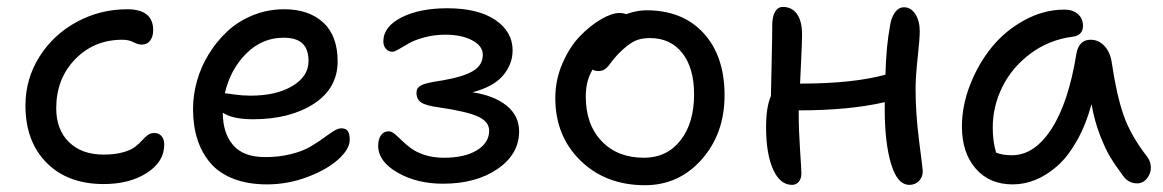

<svg xmlns="http://www.w3.org/2000/svg" viewBox="-20 -528 3393 560"><path d="M282.2 8.8Q177.2 8.8 115.7 -53.5Q54.2 -115.7 54.2 -220.2Q54.2 -297.4 94.7 -362.1Q135.3 -426.8 203.6 -463.9Q272 -501 351.1 -501Q426.8 -501 426.8 -439.9Q426.8 -421.4 418 -409.7Q409.2 -397.9 393.1 -397.9Q382.8 -397.9 369.1 -405Q355.5 -412.1 336.9 -412.1Q254.4 -412.1 199.2 -355.2Q144 -298.3 144 -211.9Q144 -149.9 181.2 -113.5Q218.3 -77.1 282.2 -77.1Q314.9 -77.1 338.4 -83.7Q361.8 -90.3 373.5 -99.4Q385.3 -108.4 393.6 -117.7Q401.9 -127 410.2 -133.5Q418.5 -140.1 429.2 -140.1Q443.4 -140.1 451.2 -131.1Q459 -122.1 459 -106Q459 -56.2 408.4 -23.7Q357.9 8.8 282.2 8.8Z M758.8 9.8Q703.6 9.8 661.6 -6.3Q619.6 -22.5 594 -52.2Q568.4 -82 555.7 -121.6Q543 -161.1 543 -210Q543 -251 554.7 -292.5Q566.4 -334 589.6 -371.3Q612.8 -408.7 644.3 -437.7Q675.8 -466.8 718.5 -483.9Q761.2 -501 808.6 -501Q880.9 -501 922.9 -462.2Q964.8 -423.3 964.8 -349.1Q964.8 -270.5 895.3 -225.3Q825.7 -180.2 717.8 -180.2Q658.7 -180.2 629.9 -199.2V-198.2Q629.9 -140.1 659.7 -105Q689.5 -69.8 753.9 -69.8Q793.9 -69.8 828.1 -78.4Q862.3 -86.9 883.8 -99.4Q905.3 -111.8 922.1 -124.3Q939 -136.7 952.4 -145.3Q965.8 -153.8 975.6 -153.8Q988.8 -153.8 994.4 -145.8Q1000 -137.7 1000 -120.1Q1000 -93.3 966.8 -63.2Q933.6 -33.2 876.5 -11.7Q819.3 9.8 758.8 9.8ZM806.6 -418Q744.6 -418 698.2 -371.8Q651.9 -325.7 635.7 -255.9Q640.1 -255.9 663.6 -252.4Q687 -249 710.9 -249Q785.6 -249 832.8 -277.1Q879.9 -305.2 879.9 -350.1Q879.9 -384.3 862.3 -401.1Q844.7 -418 806.6 -418Z M1272 7.8Q1195.8 7.8 1139.4 -24.7Q1083 -57.1 1083 -103Q1083 -122.1 1091.1 -133.5Q1099.1 -145 1113.8 -145Q1122.1 -145 1131.6 -137Q1141.1 -128.9 1152.6 -117.7Q1164.1 -106.4 1179.2 -95.2Q1194.3 -84 1219.2 -75.9Q1244.1 -67.9 1274.9 -67.9Q1335 -67.9 1370.8 -89.6Q1406.7 -111.3 1406.7 -147Q1406.7 -172.9 1375 -187.7Q1343.3 -202.6 1260.7 -214.8Q1222.7 -219.7 1208.7 -229Q1194.8 -238.3 1194.8 -256.8Q1194.8 -262.7 1196.3 -267.1Q1197.8 -271.5 1202.4 -274.9Q1207 -278.3 1211.4 -280.5Q1215.8 -282.7 1226.8 -285.4Q1237.8 -288.1 1246.3 -289.6Q1254.9 -291 1272.9 -293.9Q1334 -304.7 1361.1 -321.8Q1388.2 -338.9 1388.2 -368.2Q1388.2 -394 1357.2 -410.4Q1326.2 -426.8 1278.8 -426.8Q1246.1 -426.8 1217.5 -418.9Q1189 -411.1 1173.1 -401.9Q1157.2 -392.6 1143.8 -384.8Q1130.4 -377 1125 -377Q1113.3 -377 1105.7 -385.5Q1098.1 -394 1098.1 -407.2Q1098.1 -450.2 1150.9 -477.1Q1203.6 -503.9 1284.2 -503.9Q1374.5 -503.9 1424.8 -469.7Q1475.1 -435.5 1475.1 -380.9Q1475.1 -340.8 1447.3 -307.9Q1419.4 -274.9 1357.9 -258.8Q1420.9 -249.5 1457.5 -220Q1494.1 -190.4 1494.1 -145Q1494.1 -78.6 1431.4 -35.4Q1368.7 7.8 1272 7.8Z M1861.3 12.2Q1746.6 12.2 1673.1 -59.6Q1599.6 -131.3 1599.6 -242.2Q1599.6 -294.9 1620.6 -343.3Q1641.6 -391.6 1671.6 -422.6Q1701.7 -453.6 1733.2 -471.9Q1764.6 -490.2 1787.6 -490.2Q1796.4 -490.2 1806.6 -486.8Q1837.9 -498 1865.2 -498Q1971.2 -498 2032.2 -431.2Q2093.3 -364.3 2093.3 -250Q2093.3 -138.2 2026.6 -63Q1960 12.2 1861.3 12.2ZM1688.5 -246.1Q1688.5 -165 1734.6 -116.5Q1780.8 -67.9 1858.4 -67.9Q1924.8 -67.9 1964.6 -118.4Q2004.4 -168.9 2004.4 -252.9Q2004.4 -329.6 1970 -373.3Q1935.5 -417 1875.5 -417Q1846.7 -417 1827.9 -406.7Q1809.1 -396.5 1785.6 -373Q1776.4 -363.8 1767.3 -352.3Q1758.3 -340.8 1753.9 -335Q1749.5 -329.1 1742.2 -325Q1734.9 -320.8 1725.6 -320.8Q1714.4 -320.8 1708.5 -325.2Q1688.5 -293 1688.5 -246.1Z M2290.5 11.2Q2254.9 11.2 2234.6 -34.4Q2214.4 -80.1 2214.4 -157.2Q2214.4 -215.8 2228.5 -248Q2229 -273.9 2230.7 -347.9Q2232.4 -421.9 2232.4 -455.1Q2232.4 -479 2240.5 -493.4Q2248.5 -507.8 2263.7 -507.8Q2289.6 -507.8 2304.4 -487.3Q2319.3 -466.8 2319.3 -426.8Q2319.3 -406.2 2316.7 -352.1Q2314 -297.9 2313.5 -284.2H2315.4Q2467.3 -284.2 2562.5 -310.1Q2564.9 -395 2575.7 -451.2Q2578.6 -474.6 2589.6 -490.7Q2600.6 -506.8 2616.7 -506.8Q2637.2 -506.8 2649.9 -486.6Q2662.6 -466.3 2662.6 -437Q2662.6 -415.5 2656.5 -359.4Q2650.4 -303.2 2650.4 -268.1Q2650.4 -197.3 2660.9 -115.5Q2671.4 -33.7 2671.4 -28.8Q2671.4 -11.2 2660.2 0Q2648.9 11.2 2632.3 11.2Q2597.2 11.2 2578.9 -50.3Q2560.5 -111.8 2560.5 -209V-230Q2457 -206.1 2309.6 -206.1V-193.8Q2309.6 -149.4 2313.5 -90.6Q2317.4 -31.7 2317.4 -22Q2317.4 -7.3 2309.8 2Q2302.2 11.2 2290.5 11.2Z M2933.6 9.8Q2865.7 9.8 2825.7 -36.4Q2785.6 -82.5 2785.6 -159.2Q2785.6 -219.2 2809.3 -280.3Q2833 -341.3 2872.3 -389.9Q2911.6 -438.5 2968 -469.2Q3024.4 -500 3085.4 -500Q3108.4 -500 3123.5 -487.3Q3138.7 -474.6 3138.7 -452.1Q3138.7 -439 3130.9 -430.7Q3123 -422.4 3108.4 -420.9Q3040 -412.1 2986.1 -372.1Q2932.1 -332 2903.8 -275.1Q2875.5 -218.3 2875.5 -155.8Q2875.5 -115.2 2885.3 -83Q2902.8 -75.2 2931.6 -75.2Q2997.1 -75.2 3046.9 -152.1Q3096.7 -229 3119.6 -372.1Q3127.4 -412.1 3160.6 -412.1Q3184.6 -412.1 3201.4 -393.8Q3218.3 -375.5 3222.7 -345.2Q3236.8 -249.5 3257.6 -190.7Q3278.3 -131.8 3326.7 -69.8Q3336.9 -55.2 3336.7 -38.1Q3336.4 -21 3325 -7.1Q3313.5 6.8 3296.4 6.8Q3272 6.8 3256.3 -14.2Q3232.4 -46.4 3218 -70.3Q3203.6 -94.2 3188 -134.5Q3172.4 -174.8 3163.6 -224.1Q3146.5 -162.1 3119.9 -115.7Q3093.3 -69.3 3062.5 -42.7Q3031.7 -16.1 2999.5 -3.2Q2967.3 9.8 2933.6 9.8Z"/></svg>

Font: Shantell Sans Normal
Style: Regular
Weight: 400
Designer: Stephen Nixon, Anya Danilova, Shantell Martin
Foundry: Arrow Type
Version: Version 1.006;[559af2be0]